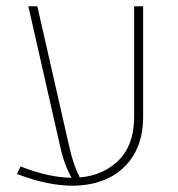

<svg xmlns="http://www.w3.org/2000/svg" viewBox="-20 -585 571 615"><path d="M211.9 9.8Q172.9 9.8 128.2 0.5Q83.5 -8.8 34.2 -27.8L45.9 -51.8Q91.8 -33.7 133.3 -24.7Q174.8 -15.6 210.9 -15.6Q298.8 -15.6 354.2 -65.9Q409.7 -116.2 409.7 -211.4V-564.9H438.5V-211.4Q438.5 -140.1 409.4 -90.6Q380.4 -41 329.3 -15.6Q278.3 9.8 211.9 9.8ZM70.8 -564.9H99.6L198.7 -128.9Q208.5 -84.5 218.3 -56.9Q228 -29.3 242.7 -3.9L214.4 -5.9Q198.2 -34.7 189 -59.3Q179.7 -84 170.9 -124Z"/></svg>

Font: Heebo Thin
Style: Regular
Weight: 250
Designer: Oded Ezer
Foundry: Ezer Type House
Version: Version 3.100